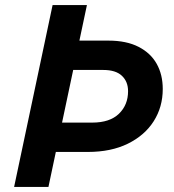

<svg xmlns="http://www.w3.org/2000/svg" viewBox="-20 -735 684 755"><path d="M35.5 0 186.8 -715H321.8L170.5 0ZM190 -137.5 214.2 -252.9H342.6Q411.7 -252.9 447.7 -287.7Q483.6 -322.5 483.6 -376.3Q483.6 -414.2 459.3 -437Q435.1 -459.9 386.4 -459.9H257.7L281.7 -575.3H406.3Q477.5 -575.3 525.1 -550.7Q572.7 -526.2 596.3 -483.8Q620 -441.3 620 -385.1Q620 -314.2 584.4 -258.3Q548.9 -202.5 482.8 -170Q416.7 -137.5 325.5 -137.5Z"/></svg>

Font: Wix Madefor Text
Style: Italic
Weight: 400
Italic angle: -12°
Designer: Dalton Maag Ltd
Foundry: Dalton Maag Ltd
Version: Version 3.100